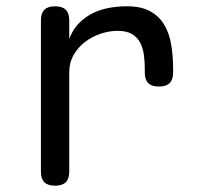

<svg xmlns="http://www.w3.org/2000/svg" viewBox="-20 -580 640 610"><path d="M155 10Q132 10 121 -1Q110 -12 110 -35V-515Q110 -538 121 -549Q132 -560 155 -560Q178 -560 189 -549Q200 -538 200 -515V-456Q217 -504 263.5 -532Q310 -560 384 -560Q429 -560 457.5 -544Q486 -528 502 -501Q518 -474 524 -438Q530 -402 530 -362V-350Q530 -327 519 -316Q508 -305 485 -305Q462 -305 451 -316Q440 -327 440 -350V-362Q440 -385 437 -406.5Q434 -428 425 -445Q416 -462 399 -472Q382 -482 353 -482Q327 -482 300 -473Q273 -464 250.5 -447Q228 -430 214 -405.5Q200 -381 200 -350V-35Q200 -12 189 -1Q178 10 155 10Z"/></svg>

Font: Maple Mono Normal
Style: Regular
Weight: 400
Monospace: yes
Designer: subframe7536
Version: Version 7.000